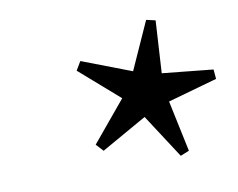

<svg xmlns="http://www.w3.org/2000/svg" viewBox="-48 -780 565 455"><g transform="rotate(-10 234.0 -553.0)"><path d="M374.5 -396 353.5 -387.5 285 -493 175.5 -431 159.5 -448.5 240.5 -546 145.5 -629 158 -650 277 -604.5 328.5 -719 350.5 -714 343 -588 465.5 -575.5 467.5 -552.5 348.5 -519Z"/></g></svg>

Font: Newsreader 60pt ExtraBold
Style: Italic
Weight: 800
Italic angle: -17°
Designer: Hugues Gentile
Foundry: Production Type
Version: Version 1.003